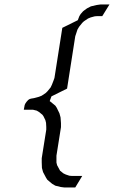

<svg xmlns="http://www.w3.org/2000/svg" viewBox="-20 -699 503 847"><path d="M85 -214.8 86.9 -225.1 88.9 -235.8 91.8 -242.2 97.2 -250 104 -257.8 110.8 -262.2 118.2 -264.2 129.9 -266.1 151.9 -272 164.1 -276.9 182.1 -289.1 189 -295.9 203.1 -313 209 -325.2 215.8 -342.8 220.2 -355 254.9 -576.2 323.2 -609.9 330.1 -627.9 335.9 -637.2 346.2 -648.9 351.1 -652.8 363.8 -662.1 380.9 -670.9 405.8 -676.8 422.9 -679.2H462.9L431.2 -627.9H409.2L397.9 -627L379.9 -622.1L368.2 -617.2L350.1 -605L342.8 -598.1L329.1 -581.1L321.8 -568.8L315.9 -550.8L312 -539.1L275.9 -308.1L207 -273.9L199.2 -252.9L202.1 -251L224.1 -232.9L230 -224.1L242.2 -199.2L247.1 -181.2L249 -155.8V-138.2L229 -12.2V0V18.1L231.9 29.8L241.2 46.9L245.1 54.2L259.8 65.9L270 70.8L286.1 76.2L296.9 77.1H342.8L312 127.9H263.2L248 126L224.1 120.1L210 111.8L189 94.2L183.1 85L169.9 60.1L165 42L164.1 17.1V-1L184.1 -127V-139.2L183.1 -157.2L180.2 -168.9L171.9 -186L167 -192.9L151.9 -205.1L142.1 -210.9L126 -214.8Z"/></svg>

Font: Petahja
Style: Italic
Weight: 400
Designer: T. Christopher White
Version: Version 1.1